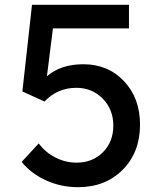

<svg xmlns="http://www.w3.org/2000/svg" viewBox="-20 -768 660 798"><path d="M304 10Q234 10 172 -18Q110 -46 70 -95L141 -172Q168 -135 210 -113.5Q252 -92 298 -92Q365 -92 408 -135.5Q451 -179 451 -246Q451 -313 407 -358Q363 -403 297 -403Q219 -403 165 -346L73 -388L113 -748H516V-650H200L175 -451Q233 -501 326 -501Q429 -501 495.5 -430.5Q562 -360 562 -250Q562 -135 490 -62.5Q418 10 304 10Z"/></svg>

Font: Orkney Medium
Style: Regular
Weight: 500
Designer: Samuel Oakes and Alfredo Marco Pradil
Foundry: Alfredo Marco Pradil
Version: 1.0; ttfautohint (v1.5)